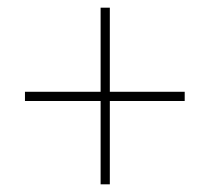

<svg xmlns="http://www.w3.org/2000/svg" viewBox="-20 -603 547 500"><path d="M266 -364V-583H242V-364H45V-340H242V-123H266V-340H461V-364Z"/></svg>

Font: Noto Sans Thai Looped SemiCondensed Thin
Style: Regular
Weight: 100
Width: 4
Designer: Sasikarn Vongin, Ben Mitchell
Foundry: The Fontpad Ltd
Version: Version 1.001